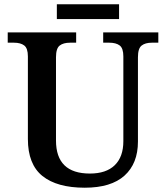

<svg xmlns="http://www.w3.org/2000/svg" viewBox="-20 -865 773 895"><path d="M110 -217V-602Q110 -640 93 -653Q76 -666 45 -666H16V-714H335V-666H307Q275 -666 258 -652.5Q241 -639 241 -598V-210Q241 -56 399 -56Q475 -56 515 -95Q555 -134 555 -207V-602Q555 -640 538 -653Q521 -666 489 -666H461V-714H718V-666H688Q657 -666 640 -652.5Q623 -639 623 -598V-205Q623 -103 560.5 -46.5Q498 10 375 10Q246 10 178 -44.5Q110 -99 110 -217ZM245 -845H535V-776H245Z"/></svg>

Font: Noto Serif SemiBold
Style: Regular
Weight: 600
Designer: Monotype Design Team
Foundry: Monotype Imaging Inc.
Version: Version 1.001